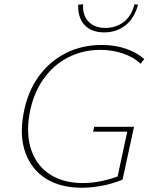

<svg xmlns="http://www.w3.org/2000/svg" viewBox="-20 -875 708 901"><path d="M364 6Q264 6 196 -36.5Q128 -79 99.5 -157.5Q71 -236 90 -340Q108 -441 159.5 -513.5Q211 -586 287.5 -625Q364 -664 457 -664Q521 -664 572 -646Q623 -628 657 -598L640 -576Q607 -607 557 -624Q507 -641 450 -641Q369 -641 299.5 -605.5Q230 -570 182.5 -502Q135 -434 118 -338Q102 -242 127.5 -169Q153 -96 215.5 -56Q278 -16 369 -16Q412 -16 457.5 -25.5Q503 -35 545 -52L529 -33L577 -257H417L422 -280H609L555 -32Q509 -13 459.5 -3.5Q410 6 364 6ZM469 -723Q410 -723 377.5 -757Q345 -791 347 -853L370 -855Q367 -803 395.5 -773.5Q424 -744 475 -744Q523 -744 560 -771.5Q597 -799 611 -855L628 -853Q610 -788 568 -755.5Q526 -723 469 -723Z"/></svg>

Font: Ysabeau Office Thin
Style: Italic
Weight: 250
Italic angle: -12°
Designer: Christian Thalmann (Catharsis Fonts)
Version: Version 2.001;gftools[0.9.30]; featfreeze: tnum,lnum,ss02